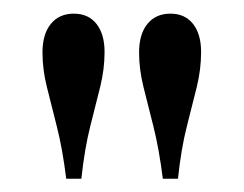

<svg xmlns="http://www.w3.org/2000/svg" viewBox="-20 -622 365 287"><path d="M79 -354.8Q73.4 -400 64.9 -433.1Q56.5 -466.1 50 -492.3Q43.5 -518.5 43.5 -543.5Q43.5 -571 56 -586.3Q68.5 -601.6 90.3 -601.6Q112.1 -601.6 124.2 -586.3Q136.3 -571 136.3 -544.4Q136.3 -518.5 129.8 -492.3Q123.4 -466.1 114.9 -433.1Q106.5 -400 101.6 -354.8ZM223.4 -354.8Q217.7 -400 209.3 -433.1Q200.8 -466.1 194.4 -492.3Q187.9 -518.5 187.9 -543.5Q187.9 -571 200.4 -586.3Q212.9 -601.6 234.7 -601.6Q256.5 -601.6 268.5 -586.3Q280.6 -571 280.6 -544.4Q280.6 -518.5 274.2 -492.3Q267.7 -466.1 259.3 -433.1Q250.8 -400 246 -354.8Z"/></svg>

Font: Playfair
Style: Regular
Weight: 400
Designer: Claus Eggers Sørensen
Foundry: Claus Eggers Sørensen
Version: Version 2.001;gftools[0.9.30]